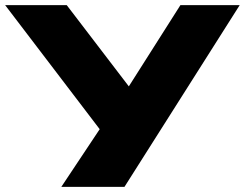

<svg xmlns="http://www.w3.org/2000/svg" viewBox="-48 -725 950 745"><path d="M190 0 353 -245 363 -192 -28 -705H211L477 -357H431L652 -705H882L435 0Z"/></svg>

Font: Nunito Sans 10pt Expanded Black
Style: Regular
Weight: 900
Width: 7
Designer: Vernon Adams
Foundry: Vernon Adams
Version: Version 3.101;gftools[0.9.27]